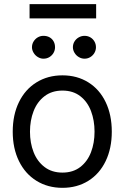

<svg xmlns="http://www.w3.org/2000/svg" viewBox="-20 -904 607 935"><path d="M42 -262.7Q42 -344.7 72.3 -406.7Q102.5 -468.8 157.7 -502.9Q212.9 -537.1 284.2 -537.1Q355.5 -537.1 410.2 -502.9Q464.8 -468.8 494.6 -406.7Q524.4 -344.7 524.4 -262.7Q524.4 -181.6 494.6 -119.6Q464.8 -57.6 410.2 -23.4Q355.5 10.7 284.2 10.7Q212.9 10.7 157.7 -23.4Q102.5 -57.6 72.3 -119.6Q42 -181.6 42 -262.7ZM440.4 -262.7Q440.4 -317.4 423.3 -362.8Q406.2 -408.2 371.1 -435.5Q335.9 -462.9 284.2 -462.9Q232.4 -462.9 196.8 -435.5Q161.1 -408.2 143.6 -362.8Q126 -317.4 126 -262.7Q126 -208 143.6 -163.1Q161.1 -118.2 196.8 -90.8Q232.4 -63.5 284.2 -63.5Q335.9 -63.5 371.1 -90.8Q406.2 -118.2 423.3 -163.1Q440.4 -208 440.4 -262.7ZM135.7 -673.8Q135.7 -689.5 143.6 -702.1Q151.4 -714.8 164.1 -722.2Q176.8 -729.5 191.4 -729.5Q208 -729.5 220.7 -722.7Q233.4 -715.8 240.7 -703.1Q248 -690.4 248 -673.8Q248 -659.2 240.7 -646.5Q233.4 -633.8 220.7 -626Q208 -618.2 191.4 -618.2Q177.7 -618.2 164.6 -626Q151.4 -633.8 143.6 -647Q135.7 -660.2 135.7 -673.8ZM335 -673.8Q335 -689.5 342.8 -702.1Q350.6 -714.8 363.8 -722.2Q377 -729.5 391.6 -729.5Q407.2 -729.5 419.9 -722.2Q432.6 -714.8 439.9 -702.1Q447.3 -689.5 447.3 -673.8Q447.3 -659.2 439.9 -646.5Q432.6 -633.8 419.9 -626Q407.2 -618.2 391.6 -618.2Q377 -618.2 363.8 -626Q350.6 -633.8 342.8 -647Q335 -660.2 335 -673.8ZM448.2 -814.5H124V-883.8H448.2Z"/></svg>

Font: Pretendard GOV Variable
Style: Regular
Weight: 400
Designer: Base glyphs from Inter by Rasmus Andersson; Hangul glyphs from Noto Sans CJK(Source Han Sans) by Jang Soo-young and Kang
Foundry: Kil Hyung-jin
Version: Version 1.307;Glyphs 3.2 (3192)